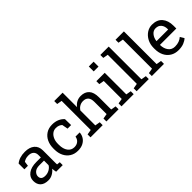

<svg xmlns="http://www.w3.org/2000/svg" viewBox="164 -1801 2850 2850"><g transform="rotate(-45 1589.5 -376.0)"><path d="M207 10.3Q124.5 10.3 81.5 -30Q38.6 -70.3 38.6 -143.6Q38.6 -218.8 100.1 -264.4Q161.6 -310.1 271 -310.1H365.2V-361.8Q365.2 -409.7 336.2 -436Q307.1 -462.4 254.4 -462.4Q221.2 -462.4 196.8 -454.3Q172.4 -446.3 152.3 -432.1L142.1 -358.4H67.9V-479.5Q139.6 -538.1 255.9 -538.1Q352.1 -538.1 406.7 -492.2Q461.4 -446.3 461.4 -360.8V-106.4Q461.4 -96.2 461.7 -86.4Q461.9 -76.7 462.9 -66.9L514.2 -61.5V0H376Q367.7 -40 365.7 -72.8Q337.9 -37.1 296.1 -13.4Q254.4 10.3 207 10.3ZM221.2 -70.3Q269 -70.3 308.6 -93.3Q348.1 -116.2 365.2 -148.4V-244.1H267.6Q201.2 -244.1 168 -212.4Q134.8 -180.7 134.8 -141.6Q134.8 -70.3 221.2 -70.3Z M827.6 10.3Q755.9 10.3 702.6 -23.2Q649.4 -56.6 620.1 -116.2Q590.8 -175.8 590.8 -253.9V-274.4Q590.8 -349.6 619.1 -409.2Q647.5 -468.8 700.7 -503.4Q753.9 -538.1 827.6 -538.1Q891.6 -538.1 939.7 -517.1Q987.8 -496.1 1020.5 -459.5L1022.9 -332.5H947.8L931.2 -424.8Q914.6 -441.9 889.6 -452.1Q864.7 -462.4 831.1 -462.4Q788.1 -462.4 755.6 -437Q723.1 -411.6 705.1 -369.1Q687 -326.7 687 -274.4V-253.9Q687 -167 724.6 -116Q762.2 -64.9 827.1 -64.9Q876 -64.9 908.2 -91.8Q940.4 -118.7 947.8 -165.5H1034.2L1035.2 -162.6Q1032.7 -117.2 1008.3 -77.6Q983.9 -38.1 938.7 -13.9Q893.6 10.3 827.6 10.3Z M1097.7 0V-61.5L1177.2 -75.2V-686L1097.7 -699.7V-761.7H1273.4V-458Q1300.8 -496.1 1340.3 -517.1Q1379.9 -538.1 1428.2 -538.1Q1513.2 -538.1 1560.1 -487.3Q1606.9 -436.5 1606.9 -331.1V-75.2L1686.5 -61.5V0H1431.2V-61.5L1510.7 -75.2V-332Q1510.7 -460 1398.9 -460Q1359.4 -460 1326.9 -441.2Q1294.4 -422.4 1273.4 -390.1V-75.2L1353 -61.5V0Z M1748.5 0V-61.5L1828.1 -75.2V-452.6L1748.5 -466.3V-528.3H1924.3V-75.2L2003.9 -61.5V0ZM1823.2 -658.7V-761.7H1924.3V-658.7Z M2065.4 0V-61.5L2145 -75.2V-686L2065.4 -699.7V-761.7H2241.2V-75.2L2320.8 -61.5V0Z M2384.3 0V-61.5L2463.9 -75.2V-686L2384.3 -699.7V-761.7H2560.1V-75.2L2639.6 -61.5V0Z M2939 10.3Q2865.7 10.3 2811.5 -23.2Q2757.3 -56.6 2727.8 -116.2Q2698.2 -175.8 2698.2 -253.9V-275.4Q2698.2 -350.6 2729.2 -409.9Q2760.3 -469.2 2811.8 -503.7Q2863.3 -538.1 2924.3 -538.1Q3030.8 -538.1 3085.7 -473.6Q3140.6 -409.2 3140.6 -301.8V-241.7H2797.9L2796.4 -239.3Q2797.9 -163.1 2835 -114Q2872.1 -64.9 2939 -64.9Q2987.8 -64.9 3024.7 -78.9Q3061.5 -92.8 3088.4 -117.2L3126 -54.7Q3097.7 -27.3 3051 -8.5Q3004.4 10.3 2939 10.3ZM2800.8 -316.9H3044.4V-329.6Q3044.4 -386.2 3014.2 -424.3Q2983.9 -462.4 2924.3 -462.4Q2876 -462.4 2841.8 -421.6Q2807.6 -380.9 2799.8 -319.3Z"/></g></svg>

Font: Roboto Slab
Style: Regular
Weight: 400
Designer: Google
Version: Version 2.000; ttfautohint (v1.8.1.43-b0c9)